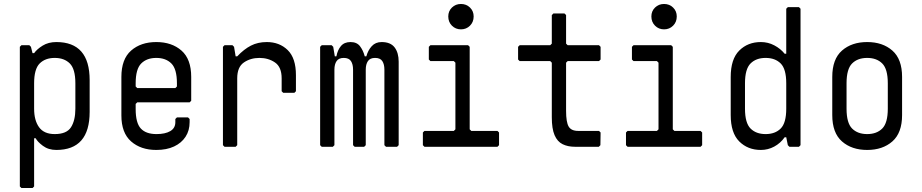

<svg xmlns="http://www.w3.org/2000/svg" viewBox="-20 -740 4648 968"><path d="M144 208H88L80 200V-504L88 -512H128L136 -504L144 -472H152Q166 -492 195 -510Q224 -528 264 -528Q432 -528 432 -336V-176Q432 16 264 16Q224 16 196 -5Q168 -26 160 -43H152V200ZM256 -64Q316 -64 338 -98.5Q360 -133 360 -192V-320Q360 -392 332 -420Q304 -448 256 -448Q208 -448 180 -420Q152 -392 152 -320V-192Q152 -133 177 -98.5Q202 -64 256 -64Z M768 16Q690 16 641 -27Q592 -70 592 -158V-352Q592 -442 641 -485Q690 -528 768 -528Q846 -528 895 -485Q944 -442 944 -352V-232L936 -224H672L664 -216V-190Q664 -120 690 -92Q716 -64 769 -64Q813 -64 838.5 -79Q864 -94 864 -124V-140L872 -148H928L936 -140V-124Q936 -82 915.5 -50.5Q895 -19 857.5 -1.5Q820 16 768 16ZM672 -296H864L872 -304V-320Q872 -392 844 -420Q816 -448 768 -448Q720 -448 692 -420Q664 -392 664 -320V-304Z M1112 0 1104 -8V-504L1112 -512H1152L1160 -504L1168 -456H1176Q1210 -492 1245 -510Q1280 -528 1325 -528Q1389 -528 1430.5 -487.5Q1472 -447 1472 -361V-280L1464 -272H1408L1400 -280V-345Q1400 -402 1366.5 -425Q1333 -448 1288 -448Q1243 -448 1209.5 -425Q1176 -402 1176 -345V-8L1168 0Z M1602 0 1594 -8V-504L1602 -512H1652L1660 -504L1668 -456H1676Q1682 -488 1699 -508Q1716 -528 1747 -528Q1779 -528 1795 -507Q1811 -486 1819 -456H1827Q1835 -486 1854 -507Q1873 -528 1904 -528Q1949 -528 1969.5 -501Q1990 -474 1990 -429V-8L1982 0H1926L1918 -8V-389Q1918 -416 1907.5 -432Q1897 -448 1871 -448Q1846 -448 1835 -432Q1824 -416 1824 -389V-8L1816 0H1768L1760 -8V-389Q1760 -416 1749.5 -432Q1739 -448 1713 -448Q1688 -448 1677 -432Q1666 -416 1666 -389V-8L1658 0Z M2120 0 2112 -8V-72L2120 -80H2268L2276 -88V-424L2268 -432H2150L2142 -440V-504L2150 -512H2340L2348 -504V-88L2356 -80H2488L2496 -72V-8L2488 0ZM2304 -592Q2277 -592 2258.5 -610.5Q2240 -629 2240 -657Q2240 -684 2258.5 -702Q2277 -720 2304 -720Q2331 -720 2349.5 -702Q2368 -684 2368 -657Q2368 -629 2349.5 -610.5Q2331 -592 2304 -592Z M2879 0Q2843 0 2816.5 -13Q2790 -26 2776 -58.5Q2762 -91 2762 -149V-424L2754 -432H2600L2592 -440V-504L2600 -512H2754L2762 -520V-664L2770 -672H2826L2834 -664V-520L2842 -512H3000L3008 -504V-440L3000 -432H2842L2834 -424V-181Q2834 -124 2847 -102Q2860 -80 2895 -80H3000L3008 -72L3007 -8L2999 0Z M3144 0 3136 -8V-72L3144 -80H3292L3300 -88V-424L3292 -432H3174L3166 -440V-504L3174 -512H3364L3372 -504V-88L3380 -80H3512L3520 -72V-8L3512 0ZM3328 -592Q3301 -592 3282.5 -610.5Q3264 -629 3264 -657Q3264 -684 3282.5 -702Q3301 -720 3328 -720Q3355 -720 3373.5 -702Q3392 -684 3392 -657Q3392 -629 3373.5 -610.5Q3355 -592 3328 -592Z M4008 0H3960L3952 -8L3944 -48H3936Q3915 -18 3883.5 -1Q3852 16 3816 16Q3750 16 3707 -27Q3664 -70 3664 -160V-352Q3664 -442 3707 -485Q3750 -528 3816 -528Q3852 -528 3883.5 -511.5Q3915 -495 3936 -469H3944V-696L3952 -704H4008L4016 -696V-8ZM3840 -64Q3888 -64 3916 -92Q3944 -120 3944 -192V-320Q3944 -392 3916 -420Q3888 -448 3840 -448Q3792 -448 3764 -420Q3736 -392 3736 -320V-192Q3736 -120 3764 -92Q3792 -64 3840 -64Z M4352 16Q4274 16 4225 -27Q4176 -70 4176 -160V-352Q4176 -442 4225 -485Q4274 -528 4352 -528Q4430 -528 4479 -485Q4528 -442 4528 -352V-160Q4528 -70 4479 -27Q4430 16 4352 16ZM4352 -64Q4400 -64 4428 -92Q4456 -120 4456 -192V-320Q4456 -392 4428 -420Q4400 -448 4352 -448Q4304 -448 4276 -420Q4248 -392 4248 -320V-192Q4248 -120 4276 -92Q4304 -64 4352 -64Z"/></svg>

Font: Hasubi Mono
Style: Regular
Weight: 400
Designer: Eli Heuer
Foundry: Eli Heuer
Version: Version 1.000